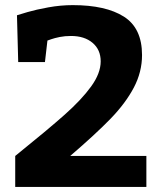

<svg xmlns="http://www.w3.org/2000/svg" viewBox="-20 -737 647 757"><path d="M40 -122.1Q168.9 -226.1 235.4 -285.2Q301.8 -344.2 339.4 -396.2Q377 -448.2 377 -495.1Q377 -541 345 -568.1Q313 -595.2 259.8 -595.2Q235.8 -595.2 215.3 -591.1Q194.8 -586.9 182.4 -582.5Q169.9 -578.1 167 -577.1L157.2 -492.2H51.8L46.9 -676.8Q55.7 -679.7 88.9 -689.5Q122.1 -699.2 170.7 -708Q219.2 -716.8 267.1 -716.8Q397 -716.8 468.5 -671.4Q540 -626 540 -520Q540 -453.1 507.6 -391.6Q475.1 -330.1 416.5 -269.5Q357.9 -209 256.8 -122.1H557.1V0H40Z"/></svg>

Font: Kadwa
Style: Bold
Weight: 700
Designer: Sol Matas
Foundry: Sol Matas
Version: Version 1.001;PS 001.000;hotconv 1.0.70;makeotf.lib2.5.58329